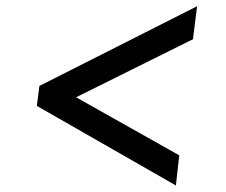

<svg xmlns="http://www.w3.org/2000/svg" viewBox="-20 -668 710 602"><path d="M531.5 -86.5 95.5 -336 103.5 -398.5 598 -648.5 585 -545 218.5 -363 542 -181Z"/></svg>

Font: Merriweather Sans Italic
Style: Regular
Weight: 400
Italic angle: -7.5°
Designer: Eben Sorkin
Foundry: Eben Sorkin
Version: Version 1.008; ttfautohint (v1.7.19-72a1) -l 8 -r 50 -G 200 